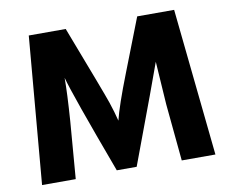

<svg xmlns="http://www.w3.org/2000/svg" viewBox="-75 -770 1043 865"><g transform="rotate(-10 446.5 -337.0)"><path d="M204 0H50L108 -674H277Q398 -359 413.5 -313Q429 -267 439 -226Q455 -292 509 -430L604 -674H773L843 0H689L664 -261L651 -458Q630 -397 484 -7H393Q255 -379 234 -458Q234 -387 225 -261Z"/></g></svg>

Font: Hind Vadodara
Style: Bold
Weight: 700
Designer: Hitesh Malaviya
Foundry: Indian Type Foundry
Version: Version 0.702;PS 1.0;hotconv 1.0.81;makeotf.lib2.5.63406